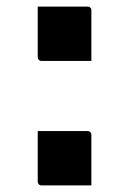

<svg xmlns="http://www.w3.org/2000/svg" viewBox="-20 -551 390 580"><path d="M256 -367Q230 -367 205.5 -367Q181 -367 156.5 -367Q132 -367 105 -367Q102 -367 99.5 -368.5Q97 -370 95.5 -372.5Q94 -375 94 -378V-531Q121 -531 145.5 -531Q170 -531 194.5 -531Q219 -531 245 -531Q249 -531 251 -529.5Q253 -528 254.5 -526Q256 -524 256 -520ZM256 9Q230 9 205.5 9Q181 9 156.5 9Q132 9 105 9Q102 9 99.5 7.5Q97 6 95.5 3.5Q94 1 94 -2V-155Q121 -155 145.5 -155Q170 -155 194.5 -155Q219 -155 245 -155Q249 -155 251 -153.5Q253 -152 254.5 -150Q256 -148 256 -144Z"/></svg>

Font: Recursive SemiBold
Style: Regular
Weight: 600
Version: Version 1.085